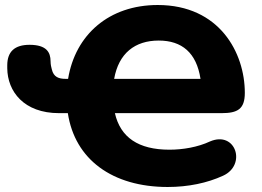

<svg xmlns="http://www.w3.org/2000/svg" viewBox="-20 -736 1045 767"><path d="M650 11C732 11 808 -5 871 -34C966 -77 922 -215 819 -171C770 -148 710 -138 657 -138C533 -138 461 -187 439 -284H865C929 -284 958 -300 958 -365C958 -525 857 -716 610 -716C416 -716 281 -598 252 -421H242C215 -421 194 -428 187 -459C185 -466 182 -478 182 -491C182 -527 166 -557 98 -557C39 -557 9 -530 9 -475V-463C10 -371 75 -284 216 -284H251C279 -99 429 11 650 11ZM614 -574C707 -574 765 -525 781 -421H436C454 -523 519 -574 614 -574Z"/></svg>

Font: SN Pro Heavy
Style: Regular
Weight: 800
Designer: Tobias Whetton
Foundry: Supernotes
Version: Version 1.001;Glyphs 3.2 (3249)